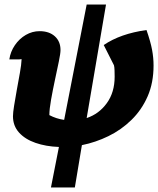

<svg xmlns="http://www.w3.org/2000/svg" viewBox="-20 -635 696 844"><path d="M204 189 239 11Q182 9 136 -7Q90 -23 63.5 -52.5Q37 -82 37 -124Q37 -139 42 -170.5Q47 -202 54 -240.5Q61 -279 67.5 -315Q74 -351 75 -375Q70 -374 65 -374Q55 -374 44 -374Q33 -374 21 -374Q26 -408 45.5 -436.5Q65 -465 93.5 -481.5Q122 -498 154 -498Q196 -498 221 -475.5Q246 -453 246 -415Q246 -400 238.5 -364Q231 -328 221.5 -283.5Q212 -239 204.5 -197Q197 -155 197 -129Q227 -113 262 -108L361 -615H446L361 -116Q415 -134 449.5 -181.5Q484 -229 484 -298Q484 -310 483.5 -325.5Q483 -341 481 -348L436 -437Q509 -487 624 -503Q642 -451 648.5 -416Q655 -381 655 -347Q655 -271 629 -211.5Q603 -152 558 -108Q513 -64 456.5 -36.5Q400 -9 340 3L309 189Z"/></svg>

Font: Piazzolla ExtraBold
Style: Italic
Weight: 800
Italic angle: -11.3°
Designer: Juan Pablo del Peral
Foundry: Huerta Tipografica
Version: Version 1.330